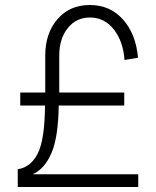

<svg xmlns="http://www.w3.org/2000/svg" viewBox="-20 -748 625 768"><path d="M340 -678Q285 -678 251 -635.5Q217 -593 217 -526V-378H477V-326H215Q213 -199 186 -136Q159 -73 111 -51H533V0H51V-71Q103 -79 131 -134Q159 -189 160 -326H61V-378H161V-526Q161 -615 210 -671.5Q259 -728 339 -728Q421 -728 472.5 -669.5Q524 -611 532 -517L478 -508Q473 -582 435.5 -630Q398 -678 340 -678Z"/></svg>

Font: Metropolitano Light
Style: Regular
Weight: 300
Designer: Fonts by Alex Slobzheninov & Chris M. Simpson / Changes by Cristiano Sobral
Foundry: Fonts by Alex Slobzheninov & Chris M. Simpson / Changes by Cristiano Sobral
Version: Version 1.00;August 30, 2020;FontCreator 13.0.0.2681 64-bit